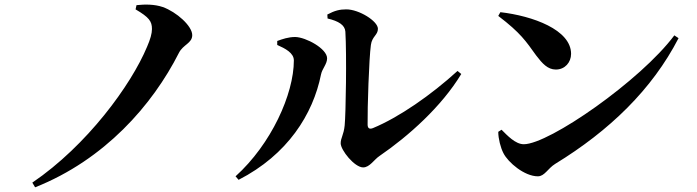

<svg xmlns="http://www.w3.org/2000/svg" viewBox="-20 -756 2975 820"><path d="M629 -632C629 -613 622 -588 608 -556C540 -393 352 -135 118 24L130 44C427 -74 631 -307 744 -530C762 -566 801 -571 801 -606C801 -645 734 -705 675 -726C640 -738 599 -738 563 -734L559 -716C617 -682 629 -665 629 -632Z M1379 -677C1426 -666 1453 -649 1455 -621C1461 -524 1457 -269 1452 -220C1448 -180 1435 -167 1435 -144C1435 -115 1494 -41 1531 -41C1559 -41 1578 -75 1601 -90C1725 -175 1866 -301 1950 -440L1934 -453C1821 -350 1684 -255 1573 -209C1558 -203 1550 -208 1550 -224C1549 -295 1556 -506 1564 -564C1569 -601 1594 -606 1594 -633C1594 -666 1513 -716 1459 -716C1431 -716 1410 -711 1378 -694ZM1235 -498C1235 -354 1138 -140 986 -3L999 12C1208 -95 1317 -268 1351 -438C1356 -463 1377 -482 1377 -507C1377 -548 1287 -597 1241 -598C1211 -598 1186 -589 1164 -581V-564C1198 -549 1235 -530 1235 -498Z M2108 -688C2204 -615 2226 -580 2270 -519C2296 -485 2319 -459 2354 -459C2393 -459 2419 -490 2419 -526C2419 -629 2255 -688 2117 -704ZM2217 -140C2181 -140 2146 -178 2122 -202L2108 -193C2108 -164 2118 -125 2130 -102C2150 -62 2220 -3 2277 -3C2306 -3 2319 -36 2351 -56C2583 -198 2765 -374 2878 -593L2860 -605C2716 -412 2325 -140 2217 -140Z"/></svg>

Font: Noto Serif CJK JP
Style: Bold
Weight: 700
Designer: Ryoko NISHIZUKA 西塚涼子 (kana & ideographs); Frank Grießhammer (Latin, Greek & Cyrillic); Wenlong ZHANG 张文龙 (bopomofo); San
Foundry: Adobe Systems Incorporated
Version: Version 1.000;PS 1;hotconv 16.6.53;makeotf.lib2.5.65590